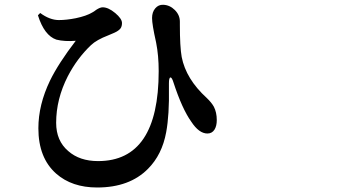

<svg xmlns="http://www.w3.org/2000/svg" viewBox="-20 -751 1540 823"><path d="M396.5 52.7Q288.1 52.7 220.7 -6.8Q144.5 -74.2 144.5 -201.2Q144.5 -301.8 194.3 -405.3Q230.5 -479.5 304.7 -576.2Q256.8 -572.3 221.7 -581.1Q169.9 -598.6 142.6 -685.5L152.3 -695.3Q193.4 -665 232.4 -665Q264.6 -665 304.7 -672.9Q350.6 -682.6 375 -697.3Q382.8 -701.2 392.6 -709Q409.2 -719.7 419.9 -719.7Q444.3 -719.7 473.6 -695.3Q502.9 -670.9 502.9 -652.3Q502.9 -638.7 497.1 -629.9Q489.3 -619.1 469.7 -610.4Q461.9 -606.4 444.3 -599.6Q393.6 -580.1 370.1 -557.6Q310.5 -501 270.5 -423.8Q220.7 -326.2 220.7 -224.6Q220.7 -147.5 272.5 -103.5Q321.3 -60.5 400.4 -60.5Q660.2 -60.5 660.2 -446.3Q660.2 -512.7 649.4 -567.4Q649.4 -569.3 648.4 -572.3Q631.8 -646.5 631.8 -673.8Q631.8 -699.2 645.5 -715.3Q659.2 -731.4 679.7 -730.5Q708 -729.5 729.5 -708Q751 -686.5 751 -658.2Q751 -653.3 751 -643.6Q751 -550.8 758.8 -506.8Q777.3 -412.1 866.2 -331.1Q886.7 -311.5 896.5 -293.9Q909.2 -269.5 909.2 -236.3Q909.2 -210.9 899.4 -195.3Q888.7 -178.7 869.1 -178.7Q833 -178.7 799.8 -229.5Q760.7 -284.2 723.6 -397.5Q716.8 -419.9 710.4 -418.9Q704.1 -418 704.1 -393.6Q704.1 -388.7 704.1 -375Q706.1 -258.8 692.4 -184.6Q674.8 -87.9 614.3 -27.3Q535.2 52.7 396.5 52.7Z"/></svg>

Font: Bpmf GenYo Min B
Style: B
Weight: 700
Foundry: But Ko
Version: Version 1.320